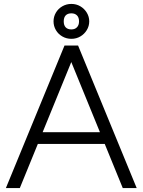

<svg xmlns="http://www.w3.org/2000/svg" viewBox="-20 -959 727 979"><path d="M309 -727H378L677 0H606ZM309 -727H378L81 0H10ZM152 -285H536V-225H152ZM253 -850Q253 -874 265 -894.5Q277 -915 298 -927Q319 -939 344 -939Q369 -939 389.5 -927Q410 -915 422.5 -894.5Q435 -874 435 -850Q435 -826 422.5 -805.5Q410 -785 389.5 -773Q369 -761 344 -761Q319 -761 298 -773Q277 -785 265 -805.5Q253 -826 253 -850ZM383 -850Q383 -870 372.5 -880.5Q362 -891 344 -891Q325 -891 315 -880.5Q305 -870 305 -850Q305 -830 315 -819.5Q325 -809 344 -809Q362 -809 372.5 -820Q383 -831 383 -850Z"/></svg>

Font: 寒蝉端黑体 Light
Style: Regular
Weight: 300
Designer: ChillDuanSans {Warren2060}; 
Source Han Sans {Ryoko NISHIZUKA 西塚涼子 (kana, bopomofo & ideographs); Paul D. Hunt (Latin, G
Foundry: ChillType&Adobe
Version: Version 1.300;Glyphs 3.3 (3306)